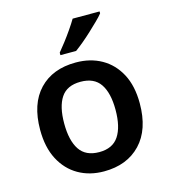

<svg xmlns="http://www.w3.org/2000/svg" viewBox="-114 -857 842 957"><g transform="rotate(-15 306.5 -378.0)"><path d="M564 -272Q564 -137 494 -63.5Q424 10 305 10Q231 10 173.5 -23Q116 -56 83 -119Q50 -182 50 -272Q50 -406 119 -478.5Q188 -551 308 -551Q383 -551 440.5 -518.5Q498 -486 531 -424Q564 -362 564 -272ZM174 -272Q174 -184 205.5 -136.5Q237 -89 307 -89Q376 -89 407.5 -136.5Q439 -184 439 -272Q439 -359 407.5 -405.5Q376 -452 306 -452Q236 -452 205 -405.5Q174 -359 174 -272ZM489 -756Q478 -742 457.5 -722Q437 -702 413.5 -680Q390 -658 366.5 -638.5Q343 -619 325 -606H244V-619Q260 -638 279.5 -663.5Q299 -689 318 -716.5Q337 -744 350 -766H489Z"/></g></svg>

Font: Noto Sans Sundanese SemiBold
Style: Regular
Weight: 600
Version: Version 2.003